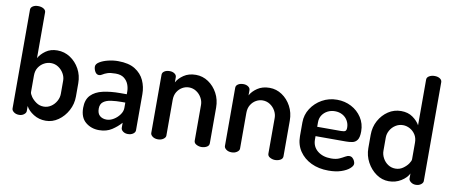

<svg xmlns="http://www.w3.org/2000/svg" viewBox="-67 -1031 3104 1314"><g transform="rotate(10 1485.0 -374.0)"><path d="M293 8Q246 8 208.5 -15.5Q171 -39 155 -70V-35Q155 -22 141 -11Q127 0 107 0Q85 0 70.5 -11Q56 -22 56 -35V-722Q56 -737 70.5 -746.5Q85 -756 107 -756Q130 -756 145.5 -746.5Q161 -737 161 -722V-404Q177 -433 210 -456.5Q243 -480 290 -480Q339 -480 379.5 -453.5Q420 -427 444.5 -382.5Q469 -338 469 -283V-191Q469 -139 444.5 -93.5Q420 -48 380 -20Q340 8 293 8ZM263 -85Q290 -85 313 -100Q336 -115 350 -140Q364 -165 364 -191V-283Q364 -309 350 -333Q336 -357 313 -372Q290 -387 262 -387Q237 -387 214 -374.5Q191 -362 176 -339Q161 -316 161 -283V-168Q161 -156 174.5 -136.5Q188 -117 211 -101Q234 -85 263 -85Z M664 8Q609 8 570 -24.5Q531 -57 531 -124Q531 -181 561 -212Q591 -243 643.5 -255Q696 -267 765 -267H809V-285Q809 -311 799.5 -335.5Q790 -360 768.5 -376.5Q747 -393 710 -393Q673 -393 653 -386Q633 -379 621 -371Q609 -363 599 -363Q581 -363 571 -380.5Q561 -398 561 -416Q561 -434 584.5 -448.5Q608 -463 643 -471.5Q678 -480 712 -480Q786 -480 830 -452.5Q874 -425 894 -381Q914 -337 914 -286V-35Q914 -21 899.5 -10.5Q885 0 863 0Q843 0 829 -10.5Q815 -21 815 -35V-70Q789 -40 752 -16Q715 8 664 8ZM702 -72Q727 -72 751.5 -87Q776 -102 792.5 -125Q809 -148 809 -172V-209H784Q746 -209 712 -204.5Q678 -200 657.5 -184.5Q637 -169 637 -137Q637 -103 655.5 -87.5Q674 -72 702 -72Z M1072 0Q1049 0 1034.5 -11Q1020 -22 1020 -35V-440Q1020 -455 1034.5 -464.5Q1049 -474 1072 -474Q1091 -474 1105 -464.5Q1119 -455 1119 -440V-404Q1134 -433 1168.5 -456.5Q1203 -480 1253 -480Q1300 -480 1339.5 -453.5Q1379 -427 1403 -382.5Q1427 -338 1427 -283V-35Q1427 -18 1410.5 -9Q1394 0 1374 0Q1356 0 1339 -9Q1322 -18 1322 -35V-283Q1322 -309 1308.5 -333Q1295 -357 1272 -372Q1249 -387 1221 -387Q1197 -387 1175 -374.5Q1153 -362 1139 -339Q1125 -316 1125 -283V-35Q1125 -22 1109.5 -11Q1094 0 1072 0Z M1584 0Q1561 0 1546.5 -11Q1532 -22 1532 -35V-440Q1532 -455 1546.5 -464.5Q1561 -474 1584 -474Q1603 -474 1617 -464.5Q1631 -455 1631 -440V-404Q1646 -433 1680.5 -456.5Q1715 -480 1765 -480Q1812 -480 1851.5 -453.5Q1891 -427 1915 -382.5Q1939 -338 1939 -283V-35Q1939 -18 1922.5 -9Q1906 0 1886 0Q1868 0 1851 -9Q1834 -18 1834 -35V-283Q1834 -309 1820.5 -333Q1807 -357 1784 -372Q1761 -387 1733 -387Q1709 -387 1687 -374.5Q1665 -362 1651 -339Q1637 -316 1637 -283V-35Q1637 -22 1621.5 -11Q1606 0 1584 0Z M2258 8Q2190 8 2138 -17Q2086 -42 2056 -86.5Q2026 -131 2026 -191V-286Q2026 -339 2054.5 -383Q2083 -427 2130 -453.5Q2177 -480 2234 -480Q2288 -480 2333 -456.5Q2378 -433 2405.5 -391Q2433 -349 2433 -295Q2433 -253 2420 -235Q2407 -217 2386 -213Q2365 -209 2342 -209H2131V-186Q2131 -136 2167.5 -106.5Q2204 -77 2261 -77Q2296 -77 2318 -87Q2340 -97 2355 -106Q2370 -115 2383 -115Q2396 -115 2405 -107Q2414 -99 2419 -88Q2424 -77 2424 -68Q2424 -53 2403.5 -35Q2383 -17 2346 -4.5Q2309 8 2258 8ZM2131 -274H2297Q2319 -274 2326.5 -280Q2334 -286 2334 -304Q2334 -330 2321 -352.5Q2308 -375 2285 -387.5Q2262 -400 2233 -400Q2205 -400 2182 -388Q2159 -376 2145 -355Q2131 -334 2131 -306Z M2677 8Q2630 8 2590 -20Q2550 -48 2525.5 -93.5Q2501 -139 2501 -191V-283Q2501 -338 2525.5 -382.5Q2550 -427 2590 -453.5Q2630 -480 2679 -480Q2727 -480 2760 -456.5Q2793 -433 2809 -404V-722Q2809 -737 2825 -746.5Q2841 -756 2863 -756Q2885 -756 2899.5 -746.5Q2914 -737 2914 -722V-35Q2914 -22 2899.5 -11Q2885 0 2863 0Q2844 0 2829.5 -11Q2815 -22 2815 -35V-70Q2800 -39 2762 -15.5Q2724 8 2677 8ZM2707 -85Q2736 -85 2759 -101Q2782 -117 2795.5 -136.5Q2809 -156 2809 -168V-283Q2809 -316 2794 -339Q2779 -362 2756 -374.5Q2733 -387 2708 -387Q2680 -387 2656.5 -372Q2633 -357 2619.5 -333Q2606 -309 2606 -283V-191Q2606 -165 2619.5 -140Q2633 -115 2656 -100Q2679 -85 2707 -85Z"/></g></svg>

Font: Dosis SemiBold
Style: Regular
Weight: 600
Designer: EdgarTolentino, PabloImpallari, IginoMarini
Foundry: EdgarTolentino, PabloImpallari, IginoMarini
Version: Version 3.001; ttfautohint (v1.8.2)